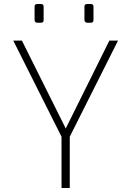

<svg xmlns="http://www.w3.org/2000/svg" viewBox="-20 -935 652 955"><path d="M286 -255 46 -733H89L307 -296L524 -733H567L327 -255V0H286ZM152 -835V-902Q152 -915 165 -915H184Q197 -915 197 -902V-835Q197 -822 184 -822H165Q159 -822 155.5 -826Q152 -830 152 -835ZM400 -835V-902Q400 -915 413 -915H432Q445 -915 445 -902V-835Q445 -822 432 -822H413Q408 -822 404 -826Q400 -830 400 -835Z"/></svg>

Font: Exo ExtraLight
Style: Regular
Weight: 275
Designer: Natanael Gama
Foundry: Natanael Gama
Version: Version 1.500; ttfautohint (v1.6)